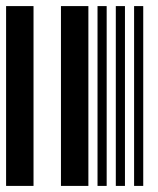

<svg xmlns="http://www.w3.org/2000/svg" viewBox="-20 -610 520 630"><path d="M0 0V-590H90V0ZM180 0V-590H270V0ZM300 0V-590H330V0ZM360 0V-590H390V0ZM420 0V-590H450V0Z"/></svg>

Font: Libre Barcode 39 Extended
Style: Regular
Weight: 400
Version: Version 1.005; ttfautohint (v1.8.3)